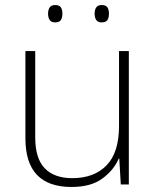

<svg xmlns="http://www.w3.org/2000/svg" viewBox="-20 -826 622 763"><path d="M492 -623V-93H460L454 -196H452Q433 -151 387.5 -117Q342 -83 264 -83Q81 -83 81 -276V-623H120V-280Q120 -196 158 -157Q196 -118 267 -118Q354 -118 403.5 -169Q453 -220 453 -325V-623ZM171 -772Q171 -787 177.5 -796.5Q184 -806 199 -806Q216 -806 222 -796.5Q228 -787 228 -772Q228 -756 222 -746.5Q216 -737 199 -737Q184 -737 177.5 -746.5Q171 -756 171 -772ZM356 -772Q356 -787 362.5 -796.5Q369 -806 384 -806Q401 -806 407 -796.5Q413 -787 413 -772Q413 -756 407 -746.5Q401 -737 384 -737Q369 -737 362.5 -746.5Q356 -756 356 -772Z"/></svg>

Font: Noto Sans Telugu UI ExtraLight
Style: Regular
Weight: 200
Designer: Jelle Bosma - Monotype Design Team
Foundry: Monotype Imaging Inc.
Version: Version 2.005; ttfautohint (v1.8.4.7-5d5b)